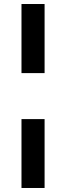

<svg xmlns="http://www.w3.org/2000/svg" viewBox="-20 -825 329 956"><path d="M87 111V-232H202V111ZM87 -461V-805H202V-461Z"/></svg>

Font: Trueno
Style: SBd
Weight: 600
Designer: Julieta Ulanovsky
Foundry: Julieta Ulanovsky
Version: Version 3.001b